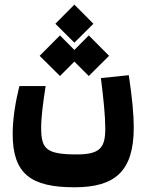

<svg xmlns="http://www.w3.org/2000/svg" viewBox="-20 -606 626 813"><path d="M295.4 187C465.8 187 546.4 120.6 546.4 -66.4C546.4 -120.1 540 -189 525.4 -287.6L407.2 -275.4C418.5 -187.5 425.8 -113.3 425.8 -61.5C425.8 17.6 405.3 47.9 305.7 47.9C174.8 47.9 154.3 24.4 154.3 -65.4C154.3 -110.4 162.6 -173.8 173.3 -241.7H62C44.9 -172.4 33.7 -102.1 33.7 -38.6C33.7 130.9 111.8 187 295.4 187ZM356 -284.2 441.9 -369.6 356 -456.1 294.9 -394.5 233.9 -456.1 147.9 -369.6 233.9 -284.2 294.9 -345.2ZM294.9 -425.3 375.5 -505.4 294.9 -586.4 214.4 -505.4Z"/></svg>

Font: CaskaydiaCove Nerd Font
Style: Bold
Weight: 700
Designer: Aaron Bell
Foundry: Saja Typeworks
Version: Version 2111.1;Nerd Fonts 2.3.0